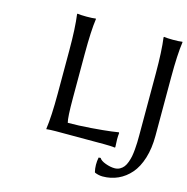

<svg xmlns="http://www.w3.org/2000/svg" viewBox="-117 -760 1018 1044"><g transform="rotate(15 391.5 -238.0)"><path d="M286.1 -444.8V-200.2Q286.1 -88.4 293.9 -61Q353.5 -61 424.1 -66.4Q494.6 -71.8 535.2 -77.1L576.2 -83L578.1 -79.1Q576.2 -63.5 576.2 -43.9Q576.2 -28.3 578.1 0L576.2 2.9Q551.8 0 516.1 0H243.2Q228 0 214.8 0.7Q201.7 1.5 196.3 2L190.9 2.9L189.9 0Q200.2 -71.3 200.2 -200.2V-444.8Q200.2 -569.8 189.9 -645L191.9 -647.9Q210.4 -645 243.2 -645Q276.4 -645 294.9 -647.9L295.9 -645Q286.1 -578.6 286.1 -444.8ZM687 -95.2V-444.8Q687 -569.8 676.8 -645L679.2 -647.9Q697.3 -645 730 -645Q763.7 -645 782.2 -647.9L783.2 -645Q772.9 -575.2 772.9 -444.8V-116.2Q772.9 -45.4 755.6 10.3Q738.3 65.9 708 100.8Q677.7 135.7 637.9 153.8Q598.1 171.9 551.8 171.9Q530.8 171.9 508.8 163.1L505.9 160.2Q496.6 120.6 504.9 78.1L516.1 77.1Q523.9 91.3 551.8 101.6Q579.6 111.8 603 111.8Q619.6 111.8 632.6 104.7Q645.5 97.7 654.3 86.4Q663.1 75.2 669.4 57.6Q675.8 40 679 23.4Q682.1 6.8 684.1 -15.9Q686 -38.6 686.5 -55.7Q687 -72.8 687 -95.2Z"/></g></svg>

Font: Linear Smooth
Style: Regular
Weight: 400
Designer: Philipp H. Poll, Flanker
Foundry: Philipp H. Poll, reworked by Flanker
Version: Version 1.061 | FøM Fix